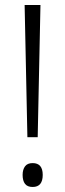

<svg xmlns="http://www.w3.org/2000/svg" viewBox="-20 -734 260 764"><path d="M89 -188 78 -714H141L130 -188ZM110 10Q89 10 79.5 -2.5Q70 -15 70 -38Q70 -59 79.5 -72Q89 -85 110 -85Q150 -85 150 -38Q150 10 110 10Z"/></svg>

Font: Noto Sans Malayalam ExtraCondensed Light
Style: Regular
Weight: 300
Width: 2
Designer: Jelle Bosma - Monotype Design Team
Foundry: Monotype Imaging Inc.
Version: Version 2.104; ttfautohint (v1.8.4.7-5d5b)